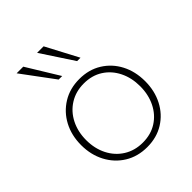

<svg xmlns="http://www.w3.org/2000/svg" viewBox="-210 -872 1001 1001"><g transform="rotate(-45 291.0 -371.0)"><path d="M292 6Q222 6 168.5 -27Q115 -60 85 -117Q55 -174 55 -245Q55 -317 85 -373.5Q115 -430 168.5 -463Q222 -496 292 -496Q362 -496 415 -463Q468 -430 497.5 -373.5Q527 -317 527 -245Q527 -174 497.5 -117Q468 -60 415 -27Q362 6 292 6ZM292 -27Q352 -27 396.5 -55.5Q441 -84 465.5 -133.5Q490 -183 490 -245Q490 -307 465.5 -356.5Q441 -406 396.5 -434.5Q352 -463 292 -463Q233 -463 187.5 -434.5Q142 -406 117 -356.5Q92 -307 92 -245Q92 -183 117 -133.5Q142 -84 187.5 -55.5Q233 -27 292 -27ZM214 -570 82 -748H131L240 -570ZM350 -570 233 -748H281L375 -570Z"/></g></svg>

Font: REM Thin
Style: Regular
Weight: 250
Designer: Octavio Pardo
Foundry: Ashler Design
Version: Version 1.005;gftools[0.9.28]